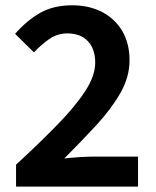

<svg xmlns="http://www.w3.org/2000/svg" viewBox="-20 -687 575 707"><path d="M39.1 0V-80.6Q126.5 -161.1 192.1 -228.5Q257.8 -295.9 294.2 -352.1Q330.6 -408.2 330.6 -456.1Q330.6 -506.3 303.7 -535.2Q276.9 -564 227.5 -564Q191.4 -564 161.1 -543Q130.9 -522 105 -494.1L35.6 -562.5Q80.6 -613.3 129.4 -640.4Q178.2 -667.5 245.6 -667.5Q309.1 -667.5 356.7 -642.3Q404.3 -617.2 430.7 -571.8Q457 -526.4 457 -464.8Q457 -404.3 424.1 -345.9Q391.1 -287.6 336.4 -228Q281.7 -168.5 216.8 -103.5Q242.2 -106.4 272.7 -108.4Q303.2 -110.4 327.1 -110.4H488.3V0Z"/></svg>

Font: Akatab ExtraBold
Style: Regular
Weight: 800
Designer: SIL International
Foundry: SIL International
Version: Version 3.000